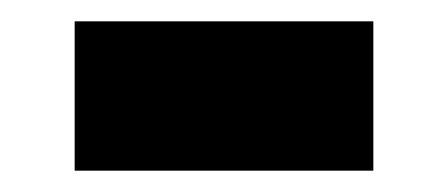

<svg xmlns="http://www.w3.org/2000/svg" viewBox="-20 -399 420 180"><path d="M50 -379H330V-239H50Z"/></svg>

Font: Alexandria Black
Style: Regular
Weight: 900
Designer: Mohamed Gaber
Foundry: Kief Type Foundry
Version: Version 5.100